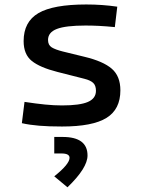

<svg xmlns="http://www.w3.org/2000/svg" viewBox="-20 -547 626 845"><path d="M252.9 9.8Q194.3 9.8 152.6 6.3Q110.8 2.9 76.2 -4.9L87.9 -98.6Q139.2 -90.8 178.5 -86.9Q217.8 -83 252.9 -83Q331.5 -83 366.9 -98.4Q402.3 -113.8 402.3 -147.5Q402.3 -170.9 389.9 -182.4Q377.4 -193.8 351.6 -200.2L232.4 -230.5Q155.8 -250 119.9 -278.8Q84 -307.6 84 -366.2Q84 -451.2 149.2 -489.3Q214.4 -527.3 359.4 -527.3Q430.7 -527.3 496.1 -517.6L485.4 -427.7Q445.8 -431.6 415.5 -433.1Q385.3 -434.6 356.4 -434.6Q269.5 -434.6 230.5 -419.7Q191.4 -404.8 191.4 -371.1Q191.4 -348.6 207.5 -338.6Q223.6 -328.6 256.8 -320.3L352.5 -296.9Q434.1 -277.3 471.9 -244.6Q509.8 -211.9 509.8 -149.4Q509.8 -65.9 448.7 -28.1Q387.7 9.8 252.9 9.8ZM276.9 277.3 218.8 229Q286.1 175.3 286.1 147.5Q286.1 128.4 250.5 128.4H218.8V55.7H255.4Q365.2 55.7 365.2 137.2Q365.2 192.4 276.9 277.3Z"/></svg>

Font: CaskaydiaCove NFP
Style: Regular
Weight: 400
Designer: Aaron Bell
Foundry: Saja Typeworks
Version: Version 2111.001; VTT 6.35;Nerd Fonts 3.1.1